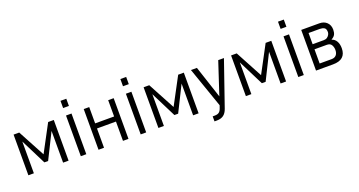

<svg xmlns="http://www.w3.org/2000/svg" viewBox="-46 -1392 4198 2248"><g transform="rotate(-20 2053.0 -268.5)"><path d="M75.2 -506.8H145.5L326.2 -169.9L505.9 -506.8H576.2V0H507.8V-395.5L349.6 -78.1H302.7L143.6 -395.5V0H75.2Z M728.5 -506.8H796.9V0H728.5ZM726.6 -690.4H798.8V-600.6H726.6Z M949.2 -506.8H1017.6V-303.7H1253.9V-506.8H1322.3V0H1253.9V-240.2H1017.6V0H949.2Z M1474.6 -506.8H1543V0H1474.6ZM1472.7 -690.4H1544.9V-600.6H1472.7Z M1695.3 -506.8H1765.6L1946.3 -169.9L2126 -506.8H2196.3V0H2127.9V-395.5L1969.7 -78.1H1922.9L1763.7 -395.5V0H1695.3Z M2696.3 -506.8 2502 54.7Q2484.4 105.5 2452.1 128.9Q2419.9 152.3 2368.2 152.3H2338.9V89.8H2363.3Q2400.4 89.8 2418.9 75.2Q2437.5 61.5 2449.2 26.4L2460 -4.9L2285.2 -506.8H2359.4L2492.2 -103.5L2625 -506.8Z M2785.2 -506.8H2855.5L3036.1 -169.9L3215.8 -506.8H3286.1V0H3217.8V-395.5L3059.6 -78.1H3012.7L2853.5 -395.5V0H2785.2Z M3438.5 -506.8H3506.8V0H3438.5ZM3436.5 -690.4H3508.8V-600.6H3436.5Z M3659.2 0V-506.8H3884.8Q3942.4 -506.8 3977.5 -472.7Q4012.7 -438.5 4012.7 -381.8Q4012.7 -346.7 4000.5 -322.3Q3988.3 -297.9 3955.1 -280.3V-277.3Q3992.2 -265.6 4012.2 -230.5Q4032.2 -195.3 4032.2 -143.6Q4032.2 0 3871.1 0ZM3727.5 -63.5H3877Q3914.1 -63.5 3934.6 -86.4Q3955.1 -109.4 3955.1 -150.4Q3955.1 -184.6 3939 -212.4Q3922.9 -240.2 3881.8 -240.2H3727.5ZM3727.5 -303.7H3867.2Q3892.6 -303.7 3909.7 -315.9Q3926.8 -328.1 3935.5 -345.2Q3944.3 -362.3 3944.3 -376Q3944.3 -418 3921.9 -430.7Q3899.4 -443.4 3867.2 -443.4H3727.5Z"/></g></svg>

Font: Dinish
Style: Regular
Weight: 400
Designer: Bert Driehuis
Foundry: Playbeing
Version: Version 3.006; git-39231f3c-release